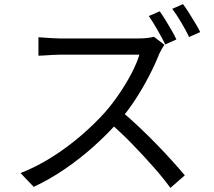

<svg xmlns="http://www.w3.org/2000/svg" viewBox="-20 -869 1040 934"><path d="M757 -814Q770 -796 785 -771.5Q800 -747 814.5 -722Q829 -697 838 -677L784 -653Q769 -683 746.5 -722.5Q724 -762 704 -791ZM870 -849Q884 -831 899.5 -806Q915 -781 930 -756.5Q945 -732 954 -713L900 -689Q884 -722 861.5 -760Q839 -798 818 -826ZM780 -651Q775 -645 767.5 -631.5Q760 -618 755 -608Q736 -559 705 -499Q674 -439 636 -381Q598 -323 556 -277Q501 -215 435 -156Q369 -97 296 -47Q223 3 144 40L80 -27Q161 -59 235.5 -106.5Q310 -154 375.5 -210.5Q441 -267 492 -324Q526 -363 559.5 -412Q593 -461 619.5 -511.5Q646 -562 658 -603Q650 -603 620 -603Q590 -603 549 -603Q508 -603 463 -603Q418 -603 377 -603Q336 -603 306.5 -603Q277 -603 268 -603Q251 -603 229.5 -601.5Q208 -600 190.5 -599Q173 -598 167 -598V-688Q174 -687 192.5 -686Q211 -685 232 -683.5Q253 -682 268 -682Q279 -682 308 -682Q337 -682 377.5 -682Q418 -682 462 -682Q506 -682 546.5 -682Q587 -682 616 -682Q645 -682 654 -682Q679 -682 698.5 -684.5Q718 -687 729 -690ZM569 -329Q610 -295 653.5 -254Q697 -213 739 -170Q781 -127 817 -87Q853 -47 879 -16L809 45Q774 -3 725 -58.5Q676 -114 621.5 -170Q567 -226 512 -273Z"/></svg>

Font: Noto Sans SC Thin
Style: Regular
Weight: 400
Version: Version 2.004-H2;hotconv 1.0.118;makeotfexe 2.5.65603